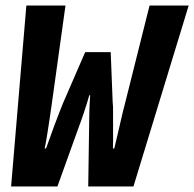

<svg xmlns="http://www.w3.org/2000/svg" viewBox="-20 -672 700 692"><path d="M20 0 75 -652H216L167 -300Q164 -277 159.5 -248Q155 -219 150.5 -189.5Q146 -160 141 -137H146Q153 -156 160.5 -177Q168 -198 176 -220Q184 -242 192 -262Q200 -282 207 -300L287 -484H379L386 -306Q388 -289 387.5 -260Q387 -231 387.5 -198Q388 -165 387 -137H392Q396 -155 401 -175.5Q406 -196 411 -218Q416 -240 421 -261.5Q426 -283 431 -301L519 -652H660L461 0H298L301 -203Q301 -235 302 -268.5Q303 -302 305 -329H302Q294 -301 283 -268Q272 -235 260 -203L187 0Z"/></svg>

Font: Source Code Pro ExtraBold
Style: Italic
Weight: 800
Italic angle: -11°
Monospace: yes
Designer: Paul D. Hunt, Teo Tuominen
Foundry: Adobe Systems Incorporated
Version: Version 1.016;hotconv 1.0.116;makeotfexe 2.5.65601